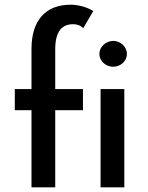

<svg xmlns="http://www.w3.org/2000/svg" viewBox="-20 -797 629 817"><path d="M114 0H215V-328H333V-418H215V-587C215 -664 244 -694 291 -694C306 -694 322 -690 334 -677L377 -750C349 -768 310 -777 281 -777C172 -777 114 -708 114 -589V-418H43V-328H114ZM403 -568C403 -535 432 -513 462 -513C491 -513 520 -535 520 -568C520 -599 491 -623 462 -623C432 -623 403 -599 403 -568ZM408 -418V0H509V-418Z"/></svg>

Font: Reem Kufi
Style: Regular
Weight: 400
Designer: Khaled Hosny
Version: Version 0.007